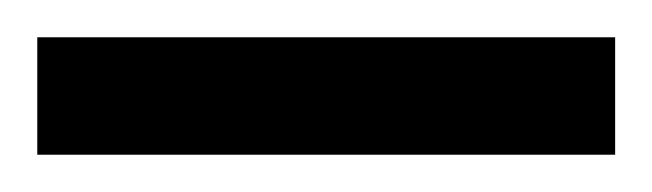

<svg xmlns="http://www.w3.org/2000/svg" viewBox="-20 88 350 103"><path d="M0 171V108H310V171Z"/></svg>

Font: Saira ExtraCondensed Medium
Style: Regular
Weight: 500
Width: 2
Designer: Hector Gatti with collaboration of the Omnibus-Type team
Foundry: Omnibus-Type
Version: Version 1.101